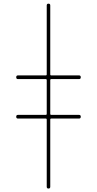

<svg xmlns="http://www.w3.org/2000/svg" viewBox="-20 -830 540 1069"><path d="M235.4 -190.4Q240.2 -190.4 240.2 -195.3V-384.8Q240.2 -389.6 235.4 -389.6H80.1Q70.3 -389.6 70.3 -399.9Q70.3 -410.2 80.1 -410.2H235.4Q240.2 -410.2 240.2 -415V-799.8Q240.2 -809.6 250 -809.6Q259.8 -809.6 259.8 -799.8V-415Q259.8 -410.2 264.6 -410.2H419.9Q429.7 -410.2 429.7 -399.9Q429.7 -389.6 419.9 -389.6H264.6Q259.8 -389.6 259.8 -384.8V-195.3Q259.8 -190.4 264.6 -190.4H419.9Q429.7 -190.4 429.7 -180.2Q429.7 -169.9 419.9 -169.9H264.6Q259.8 -169.9 259.8 -165V210Q259.8 219.7 250 219.7Q240.2 219.7 240.2 210V-165Q240.2 -169.9 235.4 -169.9H80.1Q70.3 -169.9 70.3 -180.2Q70.3 -190.4 80.1 -190.4Z"/></svg>

Font: Rounded Mgen+ 1m thin
Style: Regular
Weight: 100
Designer: [Source Han Sans]
Ryoko NISHIZUKA  (kana & ideographs); Paul D. Hunt (Latin, Greek & Cyrillic); Wenlong ZHANG  (bopomofo
Version: Version 1.059.20150602